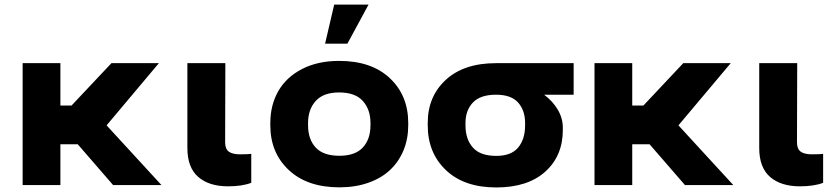

<svg xmlns="http://www.w3.org/2000/svg" viewBox="-20 -802 3628 832"><path d="M78.1 0V-528.3H241.7V-344.7H290L462.9 -528.3H668.5L441.9 -258.8L679.7 0H470.2L316.9 -176.8H241.7V0Z M792 -528.3H956.5L955.6 -185.1Q955.6 -156.7 971.4 -145Q987.3 -133.3 1020 -133.3Q1057.6 -133.3 1068.8 -135.3V-9.8Q1029.3 5.4 968.3 5.4Q885.7 5.4 838.9 -35.4Q792 -76.2 792 -160.6Z M1151.4 -258.8V-269Q1151.4 -346.7 1186 -407.2Q1220.7 -467.8 1288.8 -502.9Q1356.9 -538.1 1449.7 -538.1Q1589.8 -538.1 1669.4 -463.1Q1749 -388.2 1749 -269V-258.8Q1749 -200.7 1729 -151.6Q1709 -102.5 1671.6 -66.7Q1634.3 -30.8 1577.4 -10.5Q1520.5 9.8 1450.7 9.8Q1311.5 9.8 1231.4 -65.2Q1151.4 -140.1 1151.4 -258.8ZM1314.9 -269V-258.8Q1314.9 -198.7 1347.9 -162.8Q1380.9 -127 1450.7 -127Q1519.5 -127 1552.5 -163.1Q1585.4 -199.2 1585.4 -258.8V-269Q1585.4 -327.6 1552.2 -364.5Q1519 -401.4 1449.7 -401.4Q1381.3 -401.4 1348.1 -364.5Q1314.9 -327.6 1314.9 -269ZM1388.7 -612.8 1428.2 -782.2H1577.1L1485.4 -612.8Z M1833.5 -258.8V-269Q1833.5 -384.3 1912.1 -456.3Q1990.7 -528.3 2129.4 -528.3H2465.8V-391.6H2337.9Q2375.5 -363.3 2397.2 -326.4Q2418.9 -289.6 2418.9 -249V-238.8Q2418.9 -126.5 2342.8 -58.1Q2266.6 10.3 2130.4 10.3Q1991.2 10.3 1912.4 -64.7Q1833.5 -139.6 1833.5 -258.8ZM2129.4 -391.6Q2061.5 -391.6 2029.3 -357.7Q1997.1 -323.7 1997.1 -269V-258.8Q1997.1 -198.7 2029.1 -162.6Q2061 -126.5 2130.4 -126.5Q2195.3 -126.5 2225.3 -162.6Q2255.4 -198.7 2255.4 -258.8V-269Q2255.4 -323.7 2225.1 -357.7Q2194.8 -391.6 2129.4 -391.6Z M2556.2 0V-528.3H2719.7V-344.7H2768.1L2940.9 -528.3H3146.5L2919.9 -258.8L3157.7 0H2948.2L2794.9 -176.8H2719.7V0Z M3270 -528.3H3434.6L3433.6 -185.1Q3433.6 -156.7 3449.5 -145Q3465.3 -133.3 3498 -133.3Q3535.6 -133.3 3546.9 -135.3V-9.8Q3507.3 5.4 3446.3 5.4Q3363.8 5.4 3316.9 -35.4Q3270 -76.2 3270 -160.6Z"/></svg>

Font: Bert Sans Black
Style: Regular
Weight: 900
Designer: Christian Robertson, Adam Twardoch, & Cristiano Sobral
Foundry: Google
Version: Version 12.135;January 10, 2020;FontCreator 12.0.0.2547 64-b